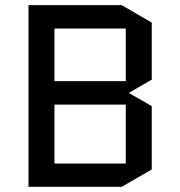

<svg xmlns="http://www.w3.org/2000/svg" viewBox="-20 -720 695 740"><path d="M564.9 -413.1 478 -362.8V-360.8L564.9 -311V-66.9L449.2 0H89.8V-700.2H449.2L564.9 -632.8ZM189.9 -316.9V-89.8H464.8V-316.9ZM189.9 -609.9V-407.2H464.8V-609.9Z"/></svg>

Font: Quantico
Style: Regular
Weight: 400
Designer: Matt Desmond
Foundry: MADtype
Version: Version 2.002